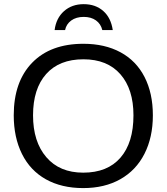

<svg xmlns="http://www.w3.org/2000/svg" viewBox="-20 -913 818 942"><path d="M730 -347.2C730 -419.4 716.4 -482.1 689.2 -535.2C662 -588.2 622.7 -628.7 571.3 -656.5C519.9 -684.3 459.1 -698.2 389.2 -698.2C281.7 -698.2 197.9 -667.2 137.7 -605.2C77.5 -543.2 47.4 -457.2 47.4 -347.2C47.4 -274.9 60.9 -211.7 87.9 -157.5C114.9 -103.3 154.1 -61.8 205.3 -33.2C256.6 -4.6 317.5 9.8 388.2 9.8C458.2 9.8 518.9 -4.7 570.3 -33.7C621.7 -62.7 661.2 -104.2 688.7 -158.2C716.2 -212.2 730 -275.2 730 -347.2ZM634.8 -347.2C634.8 -257.6 613.5 -188.4 571 -139.4C528.6 -90.4 467.6 -65.9 388.2 -65.9C311 -65.9 250.7 -91.2 207.3 -141.8C163.8 -192.5 142.1 -260.9 142.1 -347.2C142.1 -434.1 163.6 -501.6 206.5 -549.8C249.5 -598 310.4 -622.1 389.2 -622.1C467.3 -622.1 527.8 -597.7 570.6 -548.8C613.4 -500 634.8 -432.8 634.8 -347.2ZM390.6 -892.6C351.9 -892.6 319.7 -881.1 293.9 -858.2C268.2 -835.2 252.9 -804.4 248 -765.6H299.3C303.2 -784.8 313.2 -800.4 329.3 -812.3C345.5 -824.1 365.9 -830.1 390.6 -830.1C414.7 -830.1 434.7 -824.4 450.7 -813C466.6 -801.6 477.1 -785.8 481.9 -765.6H533.2C527.3 -805.7 511.8 -836.8 486.6 -859.1C461.3 -881.4 429.4 -892.6 390.6 -892.6Z"/></svg>

Font: Arimo
Style: Regular
Weight: 400
Designer: Steve Matteson
Foundry: Monotype Imaging Inc.
Version: Version 1.32